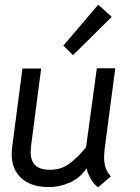

<svg xmlns="http://www.w3.org/2000/svg" viewBox="-20 -792 597 821"><path d="M30 -133Q30 -143 32 -163L76 -499H156L113 -169Q111 -151 111 -143Q111 -105 130.5 -85.5Q150 -66 194 -66Q239 -66 273 -89.5Q307 -113 348 -162L394 -500H473L427 -152Q425 -130 425 -120Q425 -67 454 -38L400 9Q382 -3 368.5 -26.5Q355 -50 350 -72Q323 -31 279 -11.5Q235 8 189 8Q114 8 72 -29.5Q30 -67 30 -133ZM251 -597 400 -772 458 -720 292 -556Z"/></svg>

Font: Bellota Text
Style: Bold Italic
Weight: 700
Italic angle: -7.5°
Designer: Kemie Guaida
Foundry: Kemie Guaida
Version: Version 4.001